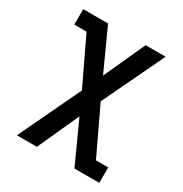

<svg xmlns="http://www.w3.org/2000/svg" viewBox="-171 -648 942 991"><g transform="rotate(30 300.0 -152.5)"><path d="M69 215 244 -153 113 -428H40V-520H188L300 -274L412 -520H531L356 -153L487 123H560V215H412L300 -31L188 215Z"/></g></svg>

Font: Iosevka Etoile Semibold
Style: Regular
Weight: 600
Designer: Belleve Invis
Foundry: Belleve Invis
Version: Version 22.1.2; ttfautohint (v1.8.4)